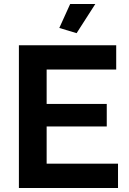

<svg xmlns="http://www.w3.org/2000/svg" viewBox="-20 -935 641 955"><path d="M361 -770 275 -796 329 -915H454ZM567 -121V0H74V-710H558V-589H212V-418H511V-306H212V-121Z"/></svg>

Font: PTCRaleway
Style: Bold
Weight: 700
Designer: Matt McInerney, Pablo Impallari, Rodrigo Fuenzalida
Foundry: Matt McInerney, Pablo Impallari, Rodrigo Fuenzalida
Version: Version 3.000g; ttfautohint (v1.5) -l 8 -r 28 -G 28 -x 14 -D